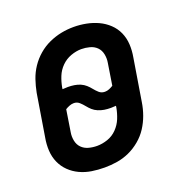

<svg xmlns="http://www.w3.org/2000/svg" viewBox="-104 -635 709 737"><g transform="rotate(-20 250.0 -266.0)"><path d="M202 8Q175 8 149.5 4Q124 0 101.5 -10.5Q79 -21 61.5 -38Q44 -55 34 -77.5Q24 -100 22.5 -126Q21 -152 26 -179L54 -351Q59 -377 67.5 -402Q76 -427 91 -449.5Q106 -472 127 -490Q148 -508 172.5 -519Q197 -530 222 -535Q247 -540 273 -540Q299 -540 324.5 -535Q350 -530 372.5 -519.5Q395 -509 413 -492Q431 -475 441 -452.5Q451 -430 452.5 -404Q454 -378 449 -351L421 -179Q417 -153 408 -128Q399 -103 384.5 -80.5Q370 -58 348.5 -40Q327 -22 302.5 -11Q278 0 252.5 4Q227 8 202 8ZM302 -265Q311 -265 319.5 -268.5Q328 -272 336 -277L350 -366Q353 -383 349.5 -400.5Q346 -418 334.5 -429.5Q323 -441 306 -445.5Q289 -450 272 -450Q251 -450 229 -442Q207 -434 190.5 -417.5Q174 -401 165.5 -380Q157 -359 153 -337L152 -330Q158 -330 163 -330.5Q168 -331 174 -331Q187 -331 200 -329Q213 -327 224.5 -322Q236 -317 245 -309Q254 -301 261.5 -291.5Q269 -282 278.5 -273.5Q288 -265 302 -265ZM203 -80Q224 -80 246 -87.5Q268 -95 284.5 -112Q301 -129 309.5 -150Q318 -171 322 -193L323 -200Q318 -200 312.5 -199.5Q307 -199 302 -199Q288 -199 275.5 -201Q263 -203 251 -208Q239 -213 230 -221Q221 -229 213.5 -238.5Q206 -248 196.5 -256.5Q187 -265 174 -265Q165 -265 156 -261.5Q147 -258 139 -253L125 -164Q122 -147 125.5 -129.5Q129 -112 140.5 -100.5Q152 -89 168.5 -84.5Q185 -80 203 -80Z"/></g></svg>

Font: Iosevka Curly Semibold Oblique
Style: Regular
Weight: 600
Italic angle: -9°
Monospace: yes
Designer: Belleve Invis
Foundry: Belleve Invis
Version: Version 11.1.0; ttfautohint (v1.8.3)